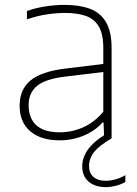

<svg xmlns="http://www.w3.org/2000/svg" viewBox="-20 -568 562 788"><path d="M225 8Q148 8 104.2 -29.2Q60.5 -66.5 60.5 -134Q60.5 -200.5 104.8 -237.5Q149 -274.5 248 -286.5L404 -305.5V-370.5Q404 -428.5 385.2 -459.8Q366.5 -491 331.2 -503Q296 -515 246 -515Q213 -515 172.5 -509Q132 -503 90.5 -488.5V-522.5Q123.5 -535 165.2 -541.5Q207 -548 245.5 -548Q306 -548 349 -532Q392 -516 415 -477.2Q438 -438.5 438 -371V0Q388.5 28.5 367 55Q345.5 81.5 345.5 114Q345.5 142 363.5 158Q381.5 174 413 174Q454 174 494.5 151V179Q477 189 455.2 194.5Q433.5 200 415 200Q369.5 200 343.5 177.2Q317.5 154.5 317.5 115Q317.5 43.5 407 -13L405 -65.5H401Q371.5 -32 324.8 -12Q278 8 225 8ZM97.5 -136.5Q97.5 -83 129 -54Q160.5 -25 226 -25Q274.5 -25 320.8 -45.2Q367 -65.5 404 -109.5V-272.5L247 -253.5Q166.5 -244 132 -215.5Q97.5 -187 97.5 -136.5Z"/></svg>

Font: Encode Sans SmExp Th
Style: Regular
Weight: 100
Width: 6
Designer: Multiple Designers
Foundry: Impallari Type
Version: Version 3.002; ttfautohint (v1.8.3) -l 8 -r 50 -G 200 -x 14 